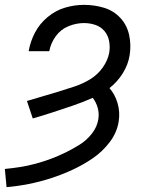

<svg xmlns="http://www.w3.org/2000/svg" viewBox="-39 -558 635 791"><path d="M-12 213Q34 209 79.5 200Q125 191 170 176.5Q215 162 258.5 142Q302 122 342.5 94.5Q383 67 413 27.5Q443 -12 450 -58Q456 -96 445.5 -132.5Q435 -169 412 -195Q445 -221 467 -256.5Q489 -292 495 -330Q502 -373 493 -414Q484 -455 456.5 -484.5Q429 -514 389.5 -526Q350 -538 307 -538Q268 -538 229 -526.5Q190 -515 157 -487.5Q124 -460 105 -423.5Q86 -387 79 -347H164Q170 -380 190.5 -408.5Q211 -437 243 -450Q275 -463 307 -463Q331 -463 353.5 -455.5Q376 -448 391 -430.5Q406 -413 410.5 -389Q415 -365 411 -341Q405 -309 384 -279.5Q363 -250 332.5 -231.5Q302 -213 269 -202Q236 -191 203.5 -181Q171 -171 138 -161.5Q105 -152 72 -142L96 -70Q138 -82 179 -95.5Q220 -109 261.5 -123Q303 -137 343 -155Q357 -137 363.5 -114Q370 -91 366 -66Q361 -35 339.5 -7.5Q318 20 289 38Q260 56 230.5 70.5Q201 85 170 96.5Q139 108 107.5 116.5Q76 125 44.5 130Q13 135 -19 138Z"/></svg>

Font: Iosevka Sparkle
Style: Italic
Weight: 400
Italic angle: -9°
Designer: Belleve Invis
Foundry: Belleve Invis
Version: Version 4.5.0; ttfautohint (v1.8.3)